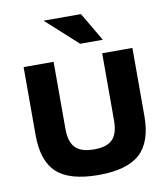

<svg xmlns="http://www.w3.org/2000/svg" viewBox="-79 -745 698 819"><g transform="rotate(-10 270.0 -335.5)"><path d="M46.9 -205.1V-500H176.8V-209Q176.8 -152.8 201.9 -127.4Q227.1 -102.1 283.2 -102.1Q338.4 -102.1 362.8 -127.4Q387.2 -152.8 387.2 -209V-500H518.1V-205.1Q518.1 -93.3 462.2 -42.2Q406.2 8.8 283.2 8.8Q158.2 8.8 102.5 -42Q46.9 -92.8 46.9 -205.1ZM165 -680.2H327.1L399.9 -556.2H301.8Z"/></g></svg>

Font: LT Wave Text Bold
Style: Regular
Weight: 700
Designer: Daniel Lyons
Version: Version 2.5 (Glyphs App)